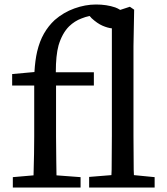

<svg xmlns="http://www.w3.org/2000/svg" viewBox="-20 -833 741 853"><path d="M475 -55Q475 -67 476 -79L477 -231V-707Q458 -709 435 -719Q412 -729 386 -753Q386 -754 378 -762Q359 -758 342 -751Q312 -740 287 -716Q256 -685 240 -631Q228 -587 228 -513V-512H397V-453H229V-227Q229 -174 230 -119Q230 -87 231 -54L338 -46V0H37V-46L129 -54Q132 -157 132 -227V-453H34V-494V-504L133 -513Q136 -565 145 -604Q156 -650 175.5 -684Q195 -718 223 -744Q262 -778 310.5 -795.5Q359 -813 406.5 -813Q454 -813 492 -800Q503 -796 514 -789L557 -803L576 -790L573 -628V-230Q573 -196 573.5 -156Q574 -116 574 -79Q575 -66 575 -55L667 -46V0H376V-47Z"/></svg>

Font: Early Summer Mincho Screen
Style: Regular
Weight: 400
Designer: GuiWonder
Version: Version 1.002